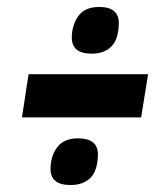

<svg xmlns="http://www.w3.org/2000/svg" viewBox="-20 -592 474 551"><path d="M186 -486Q187 -522 205.5 -547Q224 -572 265 -572Q322 -572 321 -524Q320 -479 299.5 -458.5Q279 -438 243 -438Q185 -438 186 -486ZM43 -255 62 -379H405L385 -255ZM125 -109Q126 -147 145.5 -171Q165 -195 204 -195Q262 -195 261 -147Q260 -102 239.5 -81.5Q219 -61 182 -61Q124 -61 125 -109Z"/></svg>

Font: Georama SemiCondensed
Style: Bold Italic
Weight: 700
Width: 4
Italic angle: -9°
Designer: Jean-Baptiste Levee
Foundry: Production Type
Version: Version 1.000